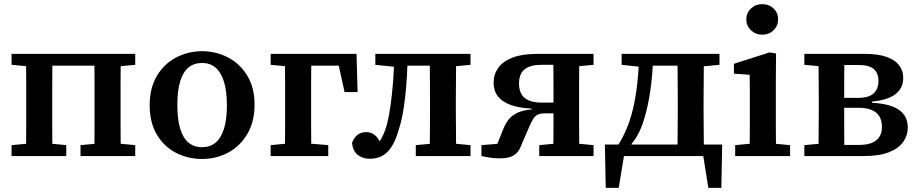

<svg xmlns="http://www.w3.org/2000/svg" viewBox="-20 -756 4447 930"><path d="M106 0Q106 -30 106.5 -67.5Q107 -105 107 -144Q107 -183 107 -218V-277Q107 -312 107 -351Q107 -390 106.5 -427.5Q106 -465 106 -495H234Q234 -465 233.5 -427.5Q233 -390 233 -351Q233 -312 233 -277V-218Q233 -183 233 -144Q233 -105 233.5 -67.5Q234 -30 234 0ZM437 0Q437 -30 437.5 -67.5Q438 -105 438 -144Q438 -183 438 -218V-277Q438 -312 438 -351Q438 -390 437.5 -427.5Q437 -465 437 -495H565Q565 -465 564.5 -427.5Q564 -390 564 -351Q564 -312 564 -277V-218Q564 -183 564 -144Q564 -105 564.5 -67.5Q565 -30 565 0ZM36 0V-53L145 -63H197L301 -53V0ZM370 0V-53L476 -63H528L635 -53V0ZM36 -442V-495H164V-432H145ZM507 -432V-495H635V-442L528 -432ZM195 -438V-495H476V-438Z M959 14Q890 14 832 -16Q774 -46 739.5 -104.5Q705 -163 705 -246Q705 -330 740 -388.5Q775 -447 833 -477.5Q891 -508 959 -508Q1026 -508 1084 -478Q1142 -448 1177.5 -390Q1213 -332 1213 -249Q1213 -166 1178 -107Q1143 -48 1085.5 -17Q1028 14 959 14ZM959 -43Q997 -43 1023.5 -64.5Q1050 -86 1064.5 -131Q1079 -176 1079 -246Q1079 -316 1064.5 -361.5Q1050 -407 1023.5 -429Q997 -451 959 -451Q920 -451 893.5 -429.5Q867 -408 853 -363Q839 -318 839 -248Q839 -177 853 -132Q867 -87 893.5 -65Q920 -43 959 -43Z M1360 0Q1360 -30 1360.5 -67.5Q1361 -105 1361 -144Q1361 -183 1361 -218V-277Q1361 -312 1361 -351Q1361 -390 1360.5 -427.5Q1360 -465 1360 -495H1488Q1488 -465 1487.5 -427.5Q1487 -390 1487 -351Q1487 -312 1487 -277V-218Q1487 -183 1487 -144Q1487 -105 1487.5 -67.5Q1488 -30 1488 0ZM1449 -438V-495H1707L1712 -310H1649L1611 -483L1666 -438ZM1291 0V-53L1397 -63H1451L1570 -53V0ZM1291 -442V-495H1418V-432H1399Z M1771 13Q1736 13 1712.5 -6Q1689 -25 1685 -64Q1694 -88 1710.5 -102Q1727 -116 1754 -116Q1777 -116 1794 -103Q1811 -90 1825 -59L1815 -57H1818L1812 -60Q1828 -84 1837.5 -105.5Q1847 -127 1855 -156Q1865 -196 1872 -247Q1879 -298 1884 -360Q1889 -422 1890 -495H1955Q1954 -440 1951 -388.5Q1948 -337 1943 -290Q1938 -243 1930 -201Q1922 -159 1910 -123Q1895 -72 1875 -42.5Q1855 -13 1829.5 0Q1804 13 1771 13ZM1798 -442V-495H1911V-432H1895ZM1917 -438V-495H2100V-438ZM1994 0V-53L2101 -63H2153L2259 -53V0ZM2061 0Q2062 -31 2062 -68Q2062 -105 2062.5 -144Q2063 -183 2063 -218V-277Q2063 -312 2062.5 -351Q2062 -390 2062 -427.5Q2062 -465 2061 -495H2190Q2189 -465 2189 -427.5Q2189 -390 2188.5 -351Q2188 -312 2188 -277V-218Q2188 -183 2188.5 -144Q2189 -105 2189 -68Q2189 -31 2190 0ZM2132 -432V-495H2259V-442L2153 -432Z M2583 -495H2855V-442L2747 -432L2708 -442H2601Q2548 -442 2521 -420Q2494 -398 2494 -352Q2494 -304 2521.5 -281.5Q2549 -259 2605 -259H2697V-207H2618Q2597 -207 2584 -200.5Q2571 -194 2562.5 -180Q2554 -166 2544 -143L2508 -60Q2499 -34 2486 -18.5Q2473 -3 2452 4Q2431 11 2398 11Q2373 11 2352 7.5Q2331 4 2312 0V-53L2434 -63L2377 -29L2417 -129Q2430 -162 2448 -182Q2466 -202 2492.5 -212.5Q2519 -223 2556 -226L2554 -230Q2494 -233 2453 -248Q2412 -263 2391.5 -289.5Q2371 -316 2371 -355Q2371 -396 2393.5 -427.5Q2416 -459 2462.5 -477Q2509 -495 2583 -495ZM2660 0Q2660 -31 2660.5 -68Q2661 -105 2661 -144Q2661 -183 2661 -218V-264Q2661 -305 2661 -347Q2661 -389 2660.5 -427Q2660 -465 2660 -495H2786Q2786 -465 2785.5 -427.5Q2785 -390 2785 -351Q2785 -312 2785 -277V-218Q2785 -183 2785 -144Q2785 -105 2785.5 -68Q2786 -31 2786 0ZM2592 0V-53L2697 -63H2749L2855 -53V0Z M3431 0H2957L3009 -41L2977 154H2914L2910 -56H3478L3474 154H3411L3380 -41ZM3261 0Q3262 -30 3262 -67.5Q3262 -105 3262.5 -144Q3263 -183 3263 -218V-277Q3263 -312 3262.5 -351Q3262 -390 3262 -427.5Q3262 -465 3261 -495H3390Q3389 -465 3389 -427.5Q3389 -390 3388.5 -351Q3388 -312 3388 -277V-218Q3388 -183 3388.5 -144Q3389 -105 3389 -67.5Q3389 -30 3390 0ZM2991 -442V-495H3103V-432H3084ZM3334 -432V-495H3465V-442L3358 -432ZM2966 -41Q2992 -79 3012 -125Q3032 -171 3045.5 -226.5Q3059 -282 3066.5 -349Q3074 -416 3076 -495H3144Q3142 -403 3131 -324Q3120 -245 3101 -182Q3090 -145 3075 -114.5Q3060 -84 3039 -59V-15ZM3110 -438V-495H3294V-438Z M3541 0V-53L3648 -63H3701L3807 -53V0ZM3611 0Q3611 -30 3611.5 -67Q3612 -104 3612 -143Q3612 -182 3612 -215V-267Q3612 -303 3612 -333Q3612 -363 3611 -394L3535 -399V-447L3707 -502L3739 -497L3738 -366V-215Q3738 -182 3738 -143Q3738 -104 3738.5 -67Q3739 -30 3739 0ZM3672 -588Q3640 -588 3617.5 -609.5Q3595 -631 3595 -662Q3595 -694 3617.5 -715Q3640 -736 3672 -736Q3705 -736 3727 -715Q3749 -694 3749 -662Q3749 -631 3727 -609.5Q3705 -588 3672 -588Z M3876 0V-53L3984 -63L4021 -54H4140Q4197 -54 4224.5 -76.5Q4252 -99 4252 -141Q4252 -171 4240 -191.5Q4228 -212 4202.5 -223Q4177 -234 4138 -234H4032V-282H4137Q4188 -282 4211.5 -303.5Q4235 -325 4235 -364Q4235 -402 4212.5 -421.5Q4190 -441 4142 -441H4022L3984 -432L3876 -442V-495H4170Q4233 -495 4274 -480.5Q4315 -466 4335 -440Q4355 -414 4355 -379Q4355 -345 4338 -321Q4321 -297 4288 -283Q4255 -269 4204 -264V-258Q4290 -254 4333.5 -224.5Q4377 -195 4377 -138Q4377 -101 4355.5 -69.5Q4334 -38 4286.5 -19Q4239 0 4161 0ZM3944 0Q3945 -31 3945 -68Q3945 -105 3945.5 -144Q3946 -183 3946 -218V-277Q3946 -312 3945.5 -351Q3945 -390 3945 -427.5Q3945 -465 3944 -495H4070Q4070 -465 4069.5 -427Q4069 -389 4069 -348.5Q4069 -308 4069 -270V-218Q4069 -183 4069 -144Q4069 -105 4069.5 -68Q4070 -31 4070 0Z"/></svg>

Font: Source Serif 4 SemiBold
Style: Regular
Weight: 600
Designer: Frank Grießhammer
Foundry: Adobe Systems Incorporated
Version: Version 4.004;hotconv 1.0.116;makeotfexe 2.5.65601